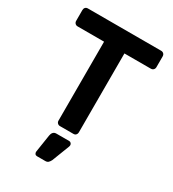

<svg xmlns="http://www.w3.org/2000/svg" viewBox="-218 -817 1043 1160"><g transform="rotate(30 303.0 -236.5)"><path d="M256 0Q246 0 239 -7Q232 -14 232 -24V-575H47Q37 -575 30 -582Q23 -589 23 -600V-675Q23 -686 29.5 -693Q36 -700 47 -700H558Q569 -700 576 -693Q583 -686 583 -675V-600Q583 -589 576 -582Q569 -575 558 -575H374V-24Q374 -14 367.5 -7Q361 0 350 0ZM227 227Q218 227 213 220.5Q208 214 209 205L228 82Q230 68 238 59Q246 50 260 50H350Q357 50 362.5 55.5Q368 61 368 69Q368 75 365 82L319 201Q313 213 305.5 220Q298 227 285 227Z"/></g></svg>

Font: Rubik AZ
Style: Regular
Weight: 500
Designer: Hubert and Fischer
Foundry: Hubert & Fischer
Version: Version 2.000